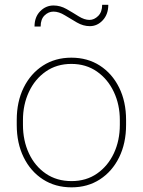

<svg xmlns="http://www.w3.org/2000/svg" viewBox="-20 -782 604 812"><path d="M282.7 10.3Q213.9 10.3 161.6 -23.4Q109.4 -57.1 80.1 -116.7Q50.8 -176.3 50.8 -253.9V-274.4Q50.8 -352.1 80.1 -411.4Q109.4 -470.7 161.4 -504.4Q213.4 -538.1 281.7 -538.1Q350.6 -538.1 402.6 -504.4Q454.6 -470.7 483.9 -411.4Q513.2 -352.1 513.2 -274.4V-253.9Q513.2 -176.3 483.9 -116.7Q454.6 -57.1 402.6 -23.4Q350.6 10.3 282.7 10.3ZM282.7 -16.1Q344.7 -16.1 390.6 -48.1Q436.5 -80.1 461.7 -134Q486.8 -188 486.8 -253.9V-274.4Q486.8 -339.4 461.4 -393.3Q436 -447.3 389.9 -479.5Q343.8 -511.7 281.7 -511.7Q219.7 -511.7 173.6 -479.5Q127.4 -447.3 102.3 -393.3Q77.1 -339.4 77.1 -274.4V-253.9Q77.1 -187.5 102.3 -133.5Q127.4 -79.6 173.6 -47.9Q219.7 -16.1 282.7 -16.1ZM151.9 -669.9H126Q126 -710 149.9 -734.4Q173.8 -758.8 206.5 -758.8Q234.9 -758.8 261.5 -743.7Q288.1 -728.5 312.5 -713.1Q336.9 -697.8 358.4 -697.8Q378.4 -697.8 395.3 -714.6Q412.1 -731.4 412.1 -761.7H438Q438 -721.7 414.8 -696.5Q391.6 -671.4 359.9 -671.4Q332 -671.4 305.4 -686.8Q278.8 -702.1 253.9 -717.5Q229 -732.9 206.1 -732.9Q185.1 -732.9 168.5 -716.8Q151.9 -700.7 151.9 -669.9Z"/></svg>

Font: Roboto Slab Thin
Style: Regular
Weight: 100
Designer: Google
Version: Version 2.000; ttfautohint (v1.8.1.43-b0c9)